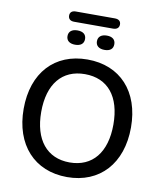

<svg xmlns="http://www.w3.org/2000/svg" viewBox="-104 -1071 983 1163"><g transform="rotate(10 387.5 -489.5)"><path d="M507 -925C531 -925 544 -937 544 -957C544 -977 531 -988 507 -988H267C244 -988 231 -977 231 -957C231 -937 244 -925 267 -925ZM297 -789C332 -789 351 -805 351 -833C351 -861 332 -877 297 -877C263 -877 243 -861 243 -833C243 -805 263 -789 297 -789ZM478 -789C513 -789 531 -805 531 -833C531 -861 512 -877 478 -877C444 -877 424 -861 424 -833C424 -805 444 -789 478 -789ZM388 9C589 9 718 -132 718 -354C718 -575 589 -714 388 -714C186 -714 58 -575 58 -353C58 -132 187 9 388 9ZM388 -81C248 -81 166 -182 166 -353C166 -525 248 -624 388 -624C529 -624 610 -525 610 -353C610 -181 528 -81 388 -81Z"/></g></svg>

Font: Nunito SemiBold
Style: Regular
Weight: 600
Designer: Vernon Adams
Foundry: Vernon Adams
Version: Version 3.602